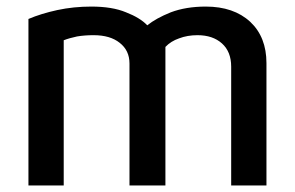

<svg xmlns="http://www.w3.org/2000/svg" viewBox="-20 -570 906 590"><path d="M798.8 0Q798.8 -93.8 798.8 -376Q798.8 -456.1 749 -502.9Q698.2 -549.8 612.3 -549.8Q551.8 -549.8 504.9 -532.2Q459 -513.7 432.6 -492.2Q410.2 -515.6 367.2 -532.2Q325.2 -549.8 260.7 -549.8Q206.1 -549.8 156.2 -539.1Q106.4 -528.3 67.4 -511.7Q67.4 -341.8 67.4 0Q94.7 0 175.8 0Q175.8 -111.3 175.8 -446.3Q193.4 -453.1 216.8 -458Q240.2 -461.9 267.6 -461.9Q318.4 -461.9 347.7 -438.5Q377.9 -415 377.9 -375Q377.9 -250 377.9 0Q405.3 0 488.3 0Q488.3 -106.4 488.3 -425.8Q504.9 -443.4 530.3 -452.1Q555.7 -461.9 586.9 -461.9Q633.8 -461.9 662.1 -436.5Q690.4 -411.1 690.4 -365.2Q690.4 -243.2 690.4 0Q716.8 0 798.8 0Z"/></svg>

Font: DaxlinePro-Medium
Style: Medium
Weight: 400
Designer: Hans Reichel
Version: Version 7.502; 2006